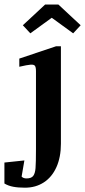

<svg xmlns="http://www.w3.org/2000/svg" viewBox="-83 -630 386 870"><path d="M-63 201.5 4 136Q2.5 141 4.8 151.2Q7 161.5 14.8 170Q22.5 178.5 37 178.5Q58.5 178.5 67.2 167.5Q76 156.5 78 131.8Q80 107 80 45.5Q80 35 80 24V-307.5Q80 -325.5 75.2 -331.8Q70.5 -338 55.8 -337Q41 -336 4.5 -327.5V-364.5L171.5 -420.5H193V21Q193 82 172.8 127.2Q152.5 172.5 115.5 196.5Q78.5 220.5 30 220.5Q-1 220.5 -23.2 216.2Q-45.5 212 -63 201.5ZM-63 106.5 27.5 97 14 175.5 -63 201.5ZM282.5 -515.5 248.5 -479 151.5 -549.5 54.5 -479 20.5 -515.5 121.5 -609.5H181.5Z"/></svg>

Font: Didactic
Style: Regular
Weight: 400
Designer: Tyler Finck
Foundry: Etcetera Type Co
Version: Version 3.007;FEAKit 1.0